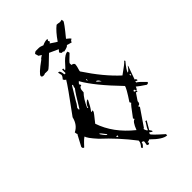

<svg xmlns="http://www.w3.org/2000/svg" viewBox="-257 -955 1085 1085"><g transform="rotate(-45 285.5 -412.0)"><path d="M468.8 -272.5Q463.9 -281.2 463.9 -286.1Q455.1 -285.2 455.1 -277.3Q463.9 -272.5 468.8 -272.5ZM213.9 -161.1V-169.9H204.1Q206.1 -161.1 213.9 -161.1ZM176.8 -211.9V-216.8Q153.3 -249 148.4 -249V-244.1Q169.9 -211.9 176.8 -211.9ZM510.7 -355.5V-365.2H505.9V-355.5ZM367.2 -448.2Q357.4 -471.7 343.8 -471.7Q343.8 -465.8 367.2 -448.2ZM315.4 -508.8V-518.6H311.5V-508.8ZM311.5 -114.3Q331.1 -166 348.6 -166L343.8 -174.8Q394.5 -244.1 399.4 -244.1L394.5 -253.9Q441.4 -324.2 441.4 -336.9Q322.3 -460 278.3 -537.1V-541Q275.4 -541 264.6 -527.3L269.5 -518.6V-513.7Q251 -513.7 251 -476.6Q225.6 -451.2 204.1 -402.3V-397.5H209Q209 -416 237.3 -434.6V-425.8Q219.7 -389.6 204.1 -370.1V-365.2L213.9 -370.1V-360.4Q213.9 -356.4 171.9 -304.7Q208 -197.3 311.5 -114.3ZM167 -425.8Q217.8 -510.7 232.4 -527.3Q232.4 -538.1 237.3 -545.9V-550.8H232.4L181.6 -466.8Q181.6 -462.9 163.1 -439.5V-425.8ZM468.8 -272.5V-262.7L460 -267.6L431.6 -225.6Q431.6 -203.1 413.1 -203.1L418 -193.4L348.6 -91.8H343.8Q349.6 -68.4 357.4 -68.4Q357.4 -76.2 380.9 -110.4V-114.3H389.6V-110.4L362.3 -63.5L371.1 -49.8V-44.9H367.2L352.5 -54.7L348.6 -44.9Q348.6 -37.1 413.1 19.5V29.3Q380.9 29.3 325.2 -26.4Q317.4 -21.5 306.6 -21.5L311.5 -12.7L301.8 -7.8L293 -12.7L296.9 -36.1Q296.9 -44.9 283.2 -44.9Q283.2 -31.2 264.6 -17.6L259.8 -26.4Q278.3 -45.9 278.3 -63.5Q208 -155.3 126 -230.5Q79.1 -282.2 79.1 -295.9Q71.3 -295.9 33.2 -253.9Q23.4 -253.9 23.4 -267.6L55.7 -328.1Q55.7 -333 60.5 -333Q55.7 -341.8 55.7 -351.6Q95.7 -371.1 107.4 -420.9Q217.8 -570.3 232.4 -597.7Q225.6 -597.7 218.8 -611.3Q232.4 -626 232.4 -634.8L227.5 -657.2H232.4Q243.2 -657.2 246.1 -625H255.9V-653.3H264.6V-638.7Q269.5 -638.7 301.8 -675.8Q330.1 -704.1 348.6 -704.1L352.5 -694.3V-690.4Q311.5 -652.3 311.5 -648.4V-634.8Q330.1 -631.8 330.1 -620.1Q330.1 -611.3 320.3 -579.1V-574.2Q395.5 -460 473.6 -388.7Q533.2 -430.7 538.1 -439.5H543V-434.6Q508.8 -393.6 505.9 -378.9Q514.6 -378.9 534.2 -407.2V-402.3L505.9 -323.2Q515.6 -322.3 515.6 -309.6H510.7L501 -314.5V-304.7Q507.8 -304.7 547.9 -262.7Q547.9 -253.9 534.2 -253.9Q497.1 -278.3 482.4 -291Q475.6 -272.5 468.8 -272.5ZM159.2 -703.1Q144.5 -703.1 144.5 -712.9Q144.5 -727.5 212.9 -776.4Q212.9 -780.3 233.4 -793L216.8 -802.7L210.9 -822.3Q210.9 -827.1 223.6 -833H248Q260.7 -833 278.3 -825.2Q298.8 -835 314.5 -835Q314.5 -834 320.3 -834L313.5 -822.3Q318.4 -822.3 318.4 -815.4Q318.4 -811.5 310.5 -807.6Q347.7 -782.2 349.6 -782.2Q383.8 -832 413.1 -854.5Q423.8 -854.5 430.7 -852.5L436.5 -851.6Q443.4 -851.6 453.1 -854.5L455.1 -842.8Q455.1 -834 394.5 -760.7Q415 -746.1 417 -738.3Q405.3 -735.4 403.3 -723.6Q373 -731.4 373 -732.4Q369.1 -722.7 335 -716.8Q333 -719.7 333 -721.7H321.3Q313.5 -728.5 312.5 -734.4Q324.2 -747.1 324.2 -748L270.5 -772.5Q204.1 -707 197.3 -706.5Q190.4 -706.1 186.5 -706.1Q172.9 -706.1 172.9 -707Q168.9 -704.1 159.2 -703.1Z"/></g></svg>

Font: Blackcraft
Style: Regular
Weight: 400
Designer: GGBotNet
Foundry: GGBotNet
Version: 1.00